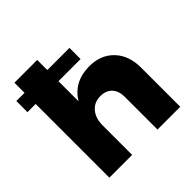

<svg xmlns="http://www.w3.org/2000/svg" viewBox="-191 -902 1061 1061"><g transform="rotate(-45 339.5 -371.0)"><path d="M430 -514Q519 -514 573 -457.5Q627 -401 627 -307V0H449V-256Q449 -302 424.5 -328Q400 -354 357 -354Q308 -354 279.5 -320Q251 -286 251 -232V0H73V-576H9V-663H73V-742H251V-663H424V-576H251V-419Q309 -514 430 -514Z"/></g></svg>

Font: Montserrat arm
Style: Bold
Weight: 700
Designer: Julieta Ulanovsky
Foundry: Julieta Ulanovsky
Version: Version 6.000;PS 006.000;hotconv 1.0.88;makeotf.lib2.5.64775